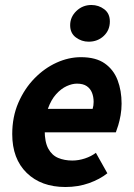

<svg xmlns="http://www.w3.org/2000/svg" viewBox="-20 -737 536 769"><path d="M242 12Q145 12 87 -44.5Q29 -101 29 -200Q29 -269 53.5 -325.5Q78 -382 118 -423Q158 -464 206.5 -486Q255 -508 304 -508Q364 -508 399.5 -483Q435 -458 451 -416Q467 -374 467 -322Q467 -298 463 -275.5Q459 -253 453.5 -235Q448 -217 444 -207H131L141 -301H351Q353 -308 354 -314.5Q355 -321 355 -329Q355 -349 348.5 -365.5Q342 -382 327.5 -392Q313 -402 288 -402Q269 -402 247 -392Q225 -382 205 -360Q185 -338 172 -302Q159 -266 159 -215Q159 -168 173.5 -141.5Q188 -115 213 -104.5Q238 -94 270 -94Q295 -94 320.5 -102.5Q346 -111 364 -125L410 -43Q380 -19 336.5 -3.5Q293 12 242 12ZM335 -570Q307 -570 284 -587Q261 -604 261 -636Q261 -669 286 -693Q311 -717 346 -717Q375 -717 397.5 -700Q420 -683 420 -651Q420 -616 395.5 -593Q371 -570 335 -570Z"/></svg>

Font: Source Sans 3
Style: Bold Italic
Weight: 700
Italic angle: -11°
Designer: Paul D. Hunt
Foundry: Adobe
Version: Version 3.052;hotconv 1.1.0;makeotfexe 2.6.0